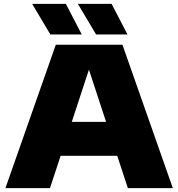

<svg xmlns="http://www.w3.org/2000/svg" viewBox="-20 -971 920 991"><path d="M8 0 268 -740H612L872 0H640L585 -167H293L238 0ZM350.5 -342H527.5L439 -611.5ZM476 -793 382 -951H556L638 -793ZM240 -793 146 -951H320L402 -793Z"/></svg>

Font: Encode Sans Expanded Black
Style: Regular
Weight: 900
Width: 7
Designer: Multiple Designers
Foundry: Impallari Type
Version: Version 3.000; ttfautohint (v1.8.3) -l 8 -r 50 -G 200 -x 14 